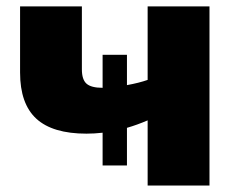

<svg xmlns="http://www.w3.org/2000/svg" viewBox="-20 -573 733 593"><path d="M372.1 -310.1Q409.7 -316.9 436 -326.2V-553.2H627V0H436V-201.2Q402.8 -187 372.1 -178.2V-62H296.9V-163.1Q271.5 -160.2 247.1 -160.2Q142.6 -160.2 92.3 -206.3Q42 -252.4 42 -349.1V-553.2H232.9V-358.9Q232.9 -327.1 247.3 -314.5Q261.7 -301.8 296.9 -301.8V-403.8H372.1Z"/></svg>

Font: OpenSansExtrabold
Style: Regular
Weight: 800
Foundry: Ascender Corporation
Version: Version 1.10